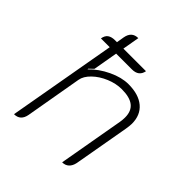

<svg xmlns="http://www.w3.org/2000/svg" viewBox="-197 -836 973 973"><g transform="rotate(45 289.0 -350.0)"><path d="M518 -379Q518 -367 514 -341L461 -41Q456 -17 442 -4Q428 9 406 9L468 -343Q471 -361 471 -377Q471 -423 443 -445Q415 -467 358 -467Q317 -467 275 -449.5Q233 -432 203.5 -403.5Q174 -375 169 -345L116 -41Q107 9 61 9L164 -574H101Q105 -598 119.5 -608Q134 -618 158 -618H172L179 -660Q188 -709 234 -709L218 -618H380Q372 -574 323 -574H210L187 -442L164 -420V-415Q203 -456 259 -482.5Q315 -509 364 -509Q437 -509 477.5 -475Q518 -441 518 -379Z"/></g></svg>

Font: K2D Thin
Style: Italic
Weight: 100
Italic angle: -10°
Designer: Katatrad Aksorn Co.,Ltd.
Foundry: Cadson Demak Co.,Ltd.
Version: Version 1.000; ttfautohint (v1.6)